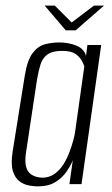

<svg xmlns="http://www.w3.org/2000/svg" viewBox="-20 -655 397 683"><path d="M114 8Q102 8 84 5Q66 2 50 -9.5Q34 -21 26 -46Q18 -71 25 -116L68 -385Q77 -441 96 -466Q115 -491 140 -497.5Q165 -504 191 -504Q223 -504 251 -493Q279 -482 286 -456L291 -495H340L270 0H227L239 -85Q231 -65 216 -43.5Q201 -22 176.5 -7Q152 8 114 8ZM131 -23Q155 -23 174 -36.5Q193 -50 206 -71Q219 -92 227.5 -115Q236 -138 241 -157Q246 -176 247 -185L280 -419Q278 -425 271.5 -438Q265 -451 249.5 -462.5Q234 -474 201 -474Q166 -474 148.5 -461Q131 -448 124 -425.5Q117 -403 112 -374L72 -109Q68 -79 73 -61.5Q78 -44 89 -36Q100 -28 111.5 -25.5Q123 -23 131 -23ZM214 -547 139 -635H175L235 -575L314 -635H350L249 -547Z"/></svg>

Font: Alumni Sans Light
Style: Italic
Weight: 300
Italic angle: -8°
Version: Version 1.016